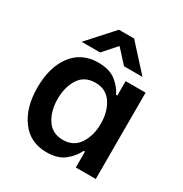

<svg xmlns="http://www.w3.org/2000/svg" viewBox="-174 -877 967 1017"><g transform="rotate(30 309.0 -369.0)"><path d="M97 -466Q154 -541 255 -541Q324 -541 363.5 -509.5Q403 -478 420 -440H428V-528H550V0H428V-97H420Q401 -56 361 -24Q321 8 252 8Q152 8 96 -68Q40 -144 40 -266Q40 -390 97 -466ZM163 -267Q163 -194 196 -143Q229 -92 295 -92Q360 -92 393.5 -143Q427 -194 427 -267Q427 -340 393.5 -390.5Q360 -441 295 -441Q228 -441 195.5 -390.5Q163 -340 163 -267ZM261 -746H354L494 -592H381L309 -671H305L235 -592H122Z"/></g></svg>

Font: Lopes Sans SemiBold
Style: Regular
Weight: 600
Designer: Gabriel Lam, Diego Maldonado
Foundry: TypeRant, Foresti Design
Version: Version 4.000